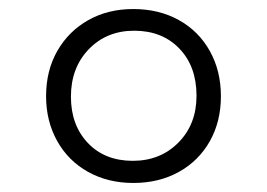

<svg xmlns="http://www.w3.org/2000/svg" viewBox="-20 -533 591 425"><path d="M275 -128Q219 -128 175 -152.5Q131 -177 106.5 -221Q82 -265 82 -320Q82 -377 107 -420.5Q132 -464 175.5 -488.5Q219 -513 275 -513Q332 -513 376 -488.5Q420 -464 444.5 -420Q469 -376 469 -320Q469 -264 444.5 -220.5Q420 -177 376 -152.5Q332 -128 275 -128ZM274 -177Q335 -177 375 -217.5Q415 -258 415 -321Q415 -386 377 -425.5Q339 -465 277 -465Q216 -465 176.5 -424Q137 -383 137 -319Q137 -256 174.5 -216.5Q212 -177 274 -177Z"/></svg>

Font: Noto Sans Devanagari Light
Style: Regular
Weight: 300
Version: Version 2.003